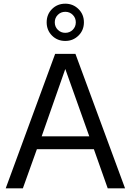

<svg xmlns="http://www.w3.org/2000/svg" viewBox="-20 -1031 709 1041"><path d="M233 -910Q233 -953 262 -982Q291 -1011 334 -1011Q376 -1011 405.5 -982Q435 -953 435 -910Q435 -867 405.5 -838Q376 -809 334 -809Q291 -809 262 -838Q233 -867 233 -910ZM277 -910Q277 -886 293.5 -869.5Q310 -853 334 -853Q358 -853 374.5 -869.5Q391 -886 391 -910Q391 -934 374.5 -950.5Q358 -967 334 -967Q310 -967 293.5 -950.5Q277 -934 277 -910ZM489 -222H180L104 -10H11L279 -739H389L658 -10H564ZM464 -292 334 -657 206 -292Z"/></svg>

Font: Kakao Big Sans
Style: Regular
Weight: 400
Designer: Park Young-rak; Lee Sang-min; Kim Jung-jin; Min Bon; Park Min-gyu;
Foundry: Kakao Corporation
Version: Version 2.003